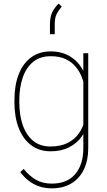

<svg xmlns="http://www.w3.org/2000/svg" viewBox="-20 -820 588 1053"><path d="M264.2 212.9Q225.6 212.9 193.6 201.7Q161.6 190.4 136 170.2Q110.4 149.9 91.3 124L109.9 106.4Q140.6 145 177.5 166Q214.4 187 263.2 187Q349.1 187 393.1 134.3Q437 81.5 437 -7.3V-412.1V-528.3H463.9V-7.3Q463.9 60.1 439.9 109.6Q416 159.2 371.3 186Q326.7 212.9 264.2 212.9ZM257.3 9.8Q194.8 9.8 150.4 -23.9Q106 -57.6 82.5 -118.2Q59.1 -178.7 59.1 -259.3V-269.5Q59.1 -353 82.8 -413.1Q106.4 -473.1 151.1 -505.6Q195.8 -538.1 258.3 -538.1Q301.3 -538.1 335.2 -524.9Q369.1 -511.7 394.5 -488Q419.9 -464.4 436.5 -432.6Q453.1 -400.9 461.9 -363.8V-148.4Q453.6 -106.9 428 -70.8Q402.3 -34.7 359.6 -12.5Q316.9 9.8 257.3 9.8ZM256.8 -16.6Q312.5 -16.6 351.1 -36.1Q389.6 -55.7 412.6 -88.4Q435.5 -121.1 444.3 -160.6V-346.2Q439 -370.6 427.7 -399.2Q416.5 -427.7 395.5 -453.4Q374.5 -479 341.1 -495.4Q307.6 -511.7 257.8 -511.7Q199.7 -511.7 161.6 -480.5Q123.5 -449.2 104.7 -394.5Q85.9 -339.8 85.9 -269.5V-259.3Q85.9 -189 104.7 -134.3Q123.5 -79.6 161.4 -48.1Q199.2 -16.6 256.8 -16.6ZM253.9 -682.1Q253.9 -727.1 265.9 -751.5Q277.8 -775.9 300.8 -800.3L318.8 -784.7Q308.1 -770.5 300.5 -759.8Q293 -749 288.6 -738.5Q284.2 -728 282.2 -715.1Q280.3 -702.1 280.3 -683.1V-632.3H253.9Z"/></svg>

Font: Heebo Thin
Style: Regular
Weight: 250
Designer: Oded Ezer
Foundry: Ezer Type House
Version: Version 3.100